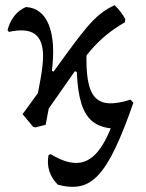

<svg xmlns="http://www.w3.org/2000/svg" viewBox="-20 -484 564 740"><path d="M117 7 108 5 67 -44 241 -283Q284 -342 313 -376.5Q342 -411 367.5 -431Q393 -451 422 -464Q449 -437 463 -410L461 -398Q422 -375 394.5 -353Q367 -331 342 -304Q317 -277 287 -236ZM116 7 102 -18Q125 -116 135.5 -175Q146 -234 146 -268Q146 -330 114 -353Q82 -376 14 -361L9 -368Q18 -401 35.5 -423Q53 -445 80 -457Q142 -453 168 -388.5Q194 -324 180 -211L194 -205L156 -3ZM411 11Q365 7 336.5 -16Q308 -39 293.5 -85.5Q279 -132 276 -206L263 -213L314 -291Q311 -222 318.5 -177Q326 -132 345.5 -110Q365 -88 399 -86Q433 -84 483 -100L494 -88ZM203 228Q155 179 167 114L175 110Q237 148 283.5 143.5Q330 139 366 88.5Q402 38 432 -61L494 -88Q457 19 424.5 87Q392 155 359.5 190Q327 225 289.5 233Q252 241 203 228Z"/></svg>

Font: Alegreya
Style: Regular
Weight: 400
Designer: Juan Pablo del Peral
Foundry: Huerta Tipografica
Version: Version 2.009